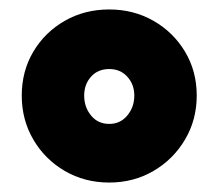

<svg xmlns="http://www.w3.org/2000/svg" viewBox="-20 -829 461 406"><path d="M211 -443Q159 -443 117 -467.5Q75 -492 50.5 -533.8Q26 -575.5 26 -627Q26 -678.5 50.5 -719.8Q75 -761 117 -785Q159 -809 211 -809Q262.5 -809 304.5 -785Q346.5 -761 371.2 -719.8Q396 -678.5 396 -627Q396 -575.5 371.2 -533.8Q346.5 -492 304.5 -467.5Q262.5 -443 211 -443ZM211 -567Q234.5 -567 249.2 -584.8Q264 -602.5 264 -627Q264 -650.5 249.2 -666.8Q234.5 -683 211 -683Q187 -683 172.5 -666.8Q158 -650.5 158 -627Q158 -602.5 172.5 -584.8Q187 -567 211 -567Z"/></svg>

Font: Overpass Black
Style: Regular
Weight: 900
Designer: Delve Withrington, Dave Bailey, Thomas Jockin
Foundry: Delve Fonts LLC
Version: Version 4.000; ttfautohint (v1.8.3)